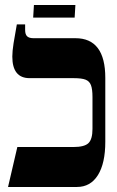

<svg xmlns="http://www.w3.org/2000/svg" viewBox="-20 -744 466 764"><path d="M49 -159H272Q316 -159 332 -174.5Q348 -190 348 -231V-358Q348 -389 342 -405Q336 -421 320.5 -427Q305 -433 274 -433H98Q29 -433 29 -519Q29 -540 34 -572Q39 -604 47 -647H80V-625Q80 -607 88 -599.5Q96 -592 113 -592H280Q399 -592 399 -434V-180Q399 -94 369.5 -47Q340 0 286 0H12ZM115 -724H280L277 -674H112Z"/></svg>

Font: Noto Serif Hebrew CondExtraBold
Style: Regular
Weight: 800
Width: 3
Designer: Monotype Design Team
Foundry: Monotype Imaging Inc.
Version: Version 1.000